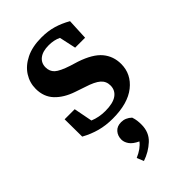

<svg xmlns="http://www.w3.org/2000/svg" viewBox="-229 -568 902 902"><g transform="rotate(-45 222.0 -117.5)"><path d="M202 14Q157 14 118 3.5Q79 -7 41 -28L40 -144H107L125 -51Q161 -36 203 -36Q254 -36 279.5 -54Q305 -72 305 -104Q305 -132 284.5 -150Q264 -168 216 -183L166 -200Q110 -219 77.5 -253.5Q45 -288 45 -341Q45 -382 67 -416.5Q89 -451 131.5 -472Q174 -493 235 -493Q278 -493 313.5 -482.5Q349 -472 384 -452L379 -347H313L295 -430Q268 -443 233 -443Q193 -443 171 -426Q149 -409 149 -380Q149 -353 167 -336.5Q185 -320 237 -303L276 -291Q350 -266 381 -228.5Q412 -191 412 -140Q412 -73 357.5 -29.5Q303 14 202 14ZM278 129Q278 180 244 211.5Q210 243 165 258L151 224Q195 205 215 178Q185 164 173 146.5Q161 129 161 112Q161 87 176 70Q191 53 218 53Q247 53 270 75Q275 90 276.5 102.5Q278 115 278 129Z"/></g></svg>

Font: Source Serif 4 Semibold
Style: Regular
Weight: 600
Designer: Frank Grießhammer
Foundry: Adobe
Version: Version 4.005;hotconv 1.1.0;makeotfexe 2.6.0